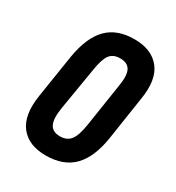

<svg xmlns="http://www.w3.org/2000/svg" viewBox="-129 -577 608 664"><g transform="rotate(30 174.5 -245.0)"><path d="M151 6Q82 6 49 -36.5Q16 -79 29 -162L56 -334Q70 -417 109 -456.5Q148 -496 217 -496Q286 -496 319.5 -453.5Q353 -411 339 -328L313 -157Q300 -74 260.5 -34Q221 6 151 6ZM161 -76Q188 -76 202.5 -94.5Q217 -113 224 -159L250 -328Q258 -374 247.5 -394Q237 -414 207 -414Q179 -414 165.5 -395.5Q152 -377 145 -330L117 -162Q110 -117 120.5 -96.5Q131 -76 161 -76Z"/></g></svg>

Font: Sofia Sans Extra Condensed SemiBold
Style: Italic
Weight: 600
Italic angle: -9°
Designer: Botio Nikoltchev, Ani Petrova
Foundry: lettersoup
Version: Version 4.101